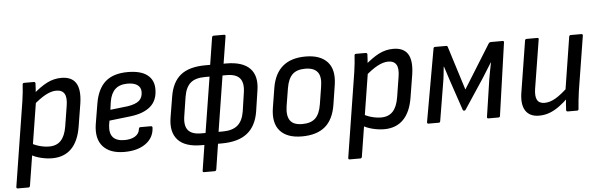

<svg xmlns="http://www.w3.org/2000/svg" viewBox="-52 -867 3850 1235"><g transform="rotate(-5 1872.5 -249.5)"><path d="M256 11Q219 11 180 1Q141 -9 117 -25L126 -98Q151 -83 182.5 -74.5Q214 -66 243 -66Q291 -66 318.5 -95.5Q346 -125 356 -185L377 -316Q386 -370 371 -395Q356 -420 319 -420Q287 -420 249.5 -400Q212 -380 162 -336L169 -408Q221 -454 265 -476.5Q309 -499 358 -499Q425 -499 452 -456Q479 -413 466 -325L442 -177Q427 -84 380 -36.5Q333 11 256 11ZM18 185Q8 185 9 175L96 -373Q100 -401 103 -428.5Q106 -456 107 -478Q107 -488 118 -488H179Q189 -488 190 -479Q189 -466 188 -442.5Q187 -419 185 -406L183 -364L97 175Q95 185 87 185Z M722 11Q629 11 584 -39Q539 -89 553 -182L575 -314Q591 -409 642.5 -454Q694 -499 787 -499Q870 -499 912.5 -466.5Q955 -434 955 -374Q955 -302 910 -263Q865 -224 781 -214L643 -198L638 -169Q632 -116 655 -90.5Q678 -65 729 -65Q771 -65 797.5 -81.5Q824 -98 827 -128Q828 -139 838 -139H905Q915 -139 915 -129Q912 -64 859.5 -26.5Q807 11 722 11ZM655 -267 768 -280Q819 -288 842 -307.5Q865 -327 865 -365Q865 -393 843 -409Q821 -425 780 -425Q728 -425 699.5 -398.5Q671 -372 662 -318Z M1219 11Q1113 11 1067 -39.5Q1021 -90 1036 -183L1058 -316Q1073 -410 1128.5 -454.5Q1184 -499 1290 -499H1423Q1528 -499 1575.5 -450.5Q1623 -402 1608 -308L1588 -175Q1573 -81 1514.5 -35Q1456 11 1349 11ZM1223 -65H1362Q1425 -65 1458.5 -93Q1492 -121 1502 -182L1520 -304Q1529 -365 1504.5 -394.5Q1480 -424 1419 -424H1280Q1217 -424 1185.5 -396.5Q1154 -369 1144 -308L1125 -186Q1115 -124 1139 -94.5Q1163 -65 1223 -65ZM1220 185Q1210 185 1212 175L1241 -10L1247 -36L1313 -449L1316 -477L1347 -673Q1349 -684 1358 -684H1426Q1436 -684 1434 -673L1402 -473L1397 -451L1331 -35L1329 -11L1300 175Q1297 185 1289 185Z M1868 11Q1772 11 1727 -40Q1682 -91 1697 -187L1718 -317Q1749 -499 1935 -499Q2029 -499 2075 -449.5Q2121 -400 2107 -303L2087 -175Q2072 -80 2018 -34.5Q1964 11 1868 11ZM1877 -68Q1932 -68 1961 -95Q1990 -122 2000 -183L2018 -296Q2029 -361 2005.5 -391Q1982 -421 1926 -421Q1871 -421 1843 -393.5Q1815 -366 1805 -307L1786 -191Q1777 -130 1798.5 -99Q1820 -68 1877 -68Z M2399 11Q2362 11 2323 1Q2284 -9 2260 -25L2269 -98Q2294 -83 2325.5 -74.5Q2357 -66 2386 -66Q2434 -66 2461.5 -95.5Q2489 -125 2499 -185L2520 -316Q2529 -370 2514 -395Q2499 -420 2462 -420Q2430 -420 2392.5 -400Q2355 -380 2305 -336L2312 -408Q2364 -454 2408 -476.5Q2452 -499 2501 -499Q2568 -499 2595 -456Q2622 -413 2609 -325L2585 -177Q2570 -84 2523 -36.5Q2476 11 2399 11ZM2161 185Q2151 185 2152 175L2239 -373Q2243 -401 2246 -428.5Q2249 -456 2250 -478Q2250 -488 2261 -488H2322Q2332 -488 2333 -479Q2332 -466 2331 -442.5Q2330 -419 2328 -406L2326 -364L2240 175Q2238 185 2230 185Z M2686 0Q2676 0 2677 -10L2760 -479Q2761 -488 2772 -488H2843Q2850 -488 2852 -481L2941 -198L3117 -481Q3123 -488 3130 -488H3206Q3216 -488 3215 -479L3148 -10Q3147 0 3137 0H3072Q3063 0 3064 -10L3100 -250Q3104 -276 3109.5 -303Q3115 -330 3120 -356H3118Q3103 -331 3087.5 -307Q3072 -283 3058 -260L2931 -68Q2929 -63 2921 -63Q2919 -63 2917 -64Q2915 -65 2913 -68L2847 -263Q2840 -286 2832 -309.5Q2824 -333 2817 -356H2815Q2812 -330 2809.5 -304Q2807 -278 2802 -251L2762 -10Q2761 0 2752 0Z M3399 11Q3338 11 3311.5 -31Q3285 -73 3299 -153L3351 -479Q3353 -488 3362 -488H3430Q3441 -488 3439 -479L3388 -162Q3381 -114 3394 -91Q3407 -68 3442 -68Q3476 -68 3513.5 -90Q3551 -112 3601 -160L3593 -89Q3561 -58 3530 -35.5Q3499 -13 3467 -1Q3435 11 3399 11ZM3586 0Q3575 0 3575 -10Q3576 -29 3577.5 -51Q3579 -73 3582 -93L3581 -131L3636 -479Q3638 -488 3647 -488H3715Q3725 -488 3724 -478L3667 -122Q3663 -94 3660 -65Q3657 -36 3655 -10Q3655 0 3645 0Z"/></g></svg>

Font: Sofia Sans Semi Condensed Medium
Style: Italic
Weight: 500
Italic angle: -9°
Version: Version 4.100